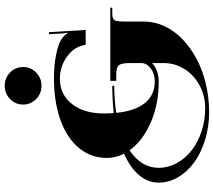

<svg xmlns="http://www.w3.org/2000/svg" viewBox="-68 -650 944 849"><g transform="rotate(-90 404.5 -225.0)"><path d="M391.4 -652.8Q415.6 -676.6 450.2 -676.6Q484.7 -676.6 509 -652.8Q533.2 -628.9 533.2 -595.3Q533.2 -561.6 509 -537.8Q484.7 -514 450.2 -514Q415.6 -514 391.4 -537.8Q367.1 -561.6 367.1 -595.3Q367.1 -628.9 391.4 -652.8ZM131.1 -225.1Q131.1 -294.6 174.8 -347.9Q218.5 -401.2 298.5 -430.1Q378.5 -458.9 483.4 -458.9Q540.2 -458.9 587.4 -449.5Q634.6 -440.1 658.2 -424.4Q677.9 -410 681.4 -399.5L684.9 -400.3Q681.8 -410.8 681.4 -424.8L678.3 -480.8L687.1 -481.2L697.1 -318.6H631.6L631.1 -321.2Q622.8 -370.2 578.9 -401.4Q535 -432.7 480.8 -432.7Q411.7 -432.7 369.8 -379.4Q327.8 -326 327.8 -238.2Q327.8 -215 329.5 -194.5Q386.8 -201 450.2 -201V-192.3Q386.4 -192.3 330.4 -183.6Q338.7 -100.1 374.1 -56.6Q409.5 -13.1 469.4 -13.1Q503.1 -13.1 526.9 -30.8Q550.7 -48.5 550.7 -73.4V-122.4Q550.7 -159.5 541.5 -171.5Q532.3 -183.6 498.3 -183.6H472V-209.8H795.5V-201H769.2Q745.2 -201 739.7 -190.1Q734.3 -179.2 734.3 -148.6V-62.1Q734.3 -14.9 713.9 29.3Q693.6 73.4 656.5 109Q619.3 144.7 569.9 171.3Q520.5 198 459.1 212.6Q397.7 227.3 332.6 227.3Q269.2 227.3 211.8 209.6Q154.3 191.9 112.8 162.2Q71.2 132.4 46.5 91.1Q21.9 49.8 21.9 4.4Q21.9 -43.3 55.1 -82.6Q88.3 -121.9 149.9 -149Q131.1 -185.8 131.1 -225.1ZM550.7 -24.9Q518.8 4.4 467.7 4.4Q369.3 4.4 287.8 -31Q206.3 -66.4 164.8 -124.6Q87.4 -72.6 87.4 4.4Q87.4 46.3 108.4 84.4Q129.4 122.4 164.6 149.9Q199.7 177.4 248.5 193.6Q297.2 209.8 351 209.8Q405.2 209.8 451.3 185.3Q497.4 160.8 524 118.4Q550.7 76 550.7 26.2Z"/></g></svg>

Font: Wabroye
Style: Medium
Weight: 500
Designer: gluk
Foundry: gluk
Version: Version 0.14